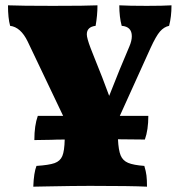

<svg xmlns="http://www.w3.org/2000/svg" viewBox="-20 -698 674 721"><path d="M624 -678Q624 -635 615 -601Q596 -597 581 -580Q566 -563 545 -517L430 -263H537Q537 -210 524 -174Q480 -175 423 -175Q425 -134 433 -114.5Q441 -95 461 -86.5Q481 -78 522 -75Q528 -55 530 -39Q532 -23 532 3Q474 0 318 0Q258 0 158 2L105 3Q107 -50 117 -75Q164 -78 185 -85.5Q206 -93 214 -112Q222 -131 223 -174Q191 -174 173 -173L109 -172Q109 -227 122 -263H217L84 -542Q58 -596 18 -601Q10 -630 10 -678Q58 -676 178 -676Q305 -676 346 -678Q346 -640 339 -601Q306 -597 306 -569Q306 -555 320 -518L331 -490Q368 -399 390 -338Q429 -438 466 -524Q475 -545 475 -562Q475 -598 437 -601Q428 -634 428 -678Q464 -676 531 -676Q592 -676 624 -678Z"/></svg>

Font: Vollkorn SC Black
Style: Regular
Weight: 900
Designer: Friedrich Althausen
Foundry: Friedrich Althausen
Version: Version 4.015